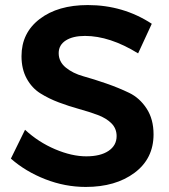

<svg xmlns="http://www.w3.org/2000/svg" viewBox="-20 -731 668 759"><path d="M526 -520Q414 -589 316 -589Q268 -589 240 -571Q212 -553 212 -521Q212 -487 240 -464Q268 -441 309.5 -429.5Q351 -418 400 -401Q449 -384 490.5 -364Q532 -344 559.5 -302Q587 -260 587 -200Q587 -104 512 -48Q437 8 319 8Q237 8 159 -22.5Q81 -53 23 -104L79 -218Q132 -169 198 -141Q264 -113 321 -113Q377 -113 409 -134.5Q441 -156 441 -193Q441 -223 420.5 -243.5Q400 -264 366.5 -276.5Q333 -289 293 -300Q253 -311 213 -326Q173 -341 139.5 -362Q106 -383 85.5 -420.5Q65 -458 65 -509Q65 -601 137 -656Q209 -711 327 -711Q467 -711 580 -637Z"/></svg>

Font: Montserrat arm Medium
Style: Regular
Weight: 500
Designer: Julieta Ulanovsky
Foundry: Julieta Ulanovsky
Version: Version 6.000;PS 006.000;hotconv 1.0.88;makeotf.lib2.5.64775